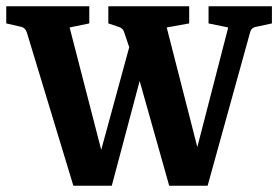

<svg xmlns="http://www.w3.org/2000/svg" viewBox="-24 -593 891 615"><path d="M437 -385 334 2H211L62 -489Q57 -504 44 -507L-4 -518V-573H262V-518L199 -505L308 -83H292L396 -464ZM374 -489Q370 -503 356 -507L323 -518V-573H582V-518L510 -505L618 -83H598L707 -505L644 -518V-573H847V-518L796 -507Q789 -506 784 -501.5Q779 -497 777 -489L641 2H518L408 -388Z"/></svg>

Font: Yrsa
Style: Bold
Weight: 700
Version: Version 2.004